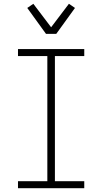

<svg xmlns="http://www.w3.org/2000/svg" viewBox="-20 -994 540 1014"><path d="M75 0V-37H230V-698H75V-735H425V-698H270V-37H425V0ZM223 -815 124 -952 156 -974 250 -850 344 -974 376 -952 277 -815Z"/></svg>

Font: Iosevka Curly Extralight
Style: Regular
Weight: 200
Monospace: yes
Designer: Belleve Invis
Foundry: Belleve Invis
Version: Version 22.1.2; ttfautohint (v1.8.4)